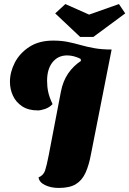

<svg xmlns="http://www.w3.org/2000/svg" viewBox="-20 -904 637 946"><path d="M269 22Q231 22 202 8Q173 -6 170 -30Q194 -40 202 -63.5Q210 -87 220 -139L280 -452Q290 -504 315.5 -541.5Q341 -579 379 -604L377 -614Q359 -623 342.5 -627Q326 -631 311 -631Q266 -631 239 -597.5Q212 -564 212 -506Q212 -477 217.5 -451Q223 -425 239 -391Q224 -375 203 -367.5Q182 -360 166 -360Q120 -360 89.5 -380Q59 -400 44 -432Q29 -464 29 -501Q29 -549 53 -595.5Q77 -642 124.5 -673Q172 -704 242 -704Q282 -704 314 -697.5Q346 -691 377.5 -682Q409 -673 445.5 -666.5Q482 -660 530 -660L428 -143Q418 -89 401 -52Q384 -15 353.5 3.5Q323 22 269 22ZM375 -722 252 -838 302 -884 419 -832 566 -884 597 -838 440 -722Z"/></svg>

Font: Sansita Swashed ExtraBold
Style: Regular
Weight: 800
Designer: Pablo Cosgaya
Foundry: Omnibus-Type
Version: Version 1.003; ttfautohint (v1.8.3)